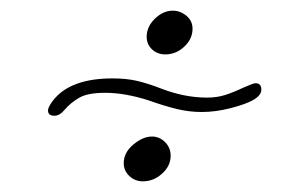

<svg xmlns="http://www.w3.org/2000/svg" viewBox="-20 -493 560 360"><path d="M255 -424Q255 -443 270.5 -458Q286 -473 304 -473Q318 -473 329.5 -463.5Q341 -454 341 -439Q341 -420 325.5 -405.5Q310 -391 290 -391Q275 -391 265 -400.5Q255 -410 255 -424ZM70 -286Q70 -292 79 -304Q111 -346 191 -346Q218 -346 238.5 -341Q259 -336 282 -327Q326 -310 368 -310Q387 -310 402.5 -315Q418 -320 437 -329Q455 -337 459 -337Q470 -337 470 -325Q470 -314 454 -305Q439 -297 411.5 -290Q384 -283 358 -283Q335 -283 312 -288.5Q289 -294 258 -305Q214 -319 177 -319Q145 -319 129 -310Q113 -301 101 -287Q92 -276 82 -276Q70 -276 70 -286ZM212 -187Q212 -207 230 -222Q248 -237 265 -237Q279 -237 289.5 -226.5Q300 -216 300 -201Q300 -182 284 -167.5Q268 -153 248 -153Q233 -153 222.5 -163Q212 -173 212 -187Z"/></svg>

Font: Mali ExtraLight
Style: Italic
Weight: 275
Italic angle: -10°
Version: Version 1.000; ttfautohint (v1.6)